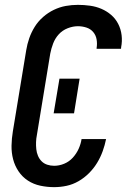

<svg xmlns="http://www.w3.org/2000/svg" viewBox="-20 -763 540 791"><path d="M203 8Q174 8 146 2Q118 -4 95 -19Q72 -34 56.5 -57Q41 -80 34 -107Q27 -134 27.5 -163Q28 -192 33 -222L88 -556Q92 -581 100.5 -605.5Q109 -630 123 -652.5Q137 -675 157.5 -693Q178 -711 202 -722.5Q226 -734 251 -738.5Q276 -743 301 -743Q326 -743 351 -739.5Q376 -736 398 -726.5Q420 -717 438 -701.5Q456 -686 467 -664.5Q478 -643 481 -618Q484 -593 479 -568Q479 -566 479 -564.5Q479 -563 478 -562H378Q378 -562 378 -563Q378 -564 378 -565Q381 -583 378 -600.5Q375 -618 364 -631Q353 -644 336 -649.5Q319 -655 301 -655Q280 -655 258.5 -646.5Q237 -638 222 -621.5Q207 -605 199 -584Q191 -563 187 -542L132 -207Q129 -192 128.5 -177.5Q128 -163 129.5 -148.5Q131 -134 136.5 -121Q142 -108 151.5 -98.5Q161 -89 174.5 -84.5Q188 -80 203 -80Q224 -80 244.5 -88.5Q265 -97 280 -113.5Q295 -130 304 -150Q313 -170 316 -190H417Q412 -165 403 -140Q394 -115 380 -92Q366 -69 346.5 -49.5Q327 -30 303.5 -16.5Q280 -3 254.5 2.5Q229 8 203 8ZM201 -296 225 -439H308L285 -296Z"/></svg>

Font: Iosevka SS04 Semibold Oblique
Style: Regular
Weight: 600
Italic angle: -9°
Monospace: yes
Designer: Belleve Invis
Foundry: Belleve Invis
Version: Version 19.0.0; ttfautohint (v1.8.4)